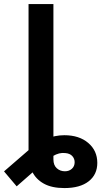

<svg xmlns="http://www.w3.org/2000/svg" viewBox="-80 -748 512 972"><path d="M246.1 204.1Q182.1 204.1 141.8 181.6Q101.6 159.2 83 120.6Q64.5 82 64.5 33.7V-109.4H190.4V59.1Q190.4 88.4 207.5 103.8Q224.6 119.1 248.5 119.1Q270 119.1 283.9 106.4Q297.9 93.8 297.9 73.2Q297.9 55.2 285.9 42Q273.9 28.8 250.5 26.9Q234.9 24.9 219.2 28.8Q203.6 32.7 186.3 43Q168.9 53.2 146.5 70.8L4.4 195.3L-59.6 119.6L71.8 5.9Q107.4 -25.4 152.8 -44.4Q198.2 -63.5 245.6 -63.5Q320.8 -63.5 366.7 -24.4Q412.6 14.6 412.6 76.7Q412.6 135.7 368.9 169.9Q325.2 204.1 246.1 204.1ZM190.4 -727.5V0H64.5V-727.5Z"/></svg>

Font: Inter 18pt SemiBold
Style: Regular
Weight: 600
Designer: Rasmus Andersson
Foundry: rsms
Version: Version 4.001;git-66647c0bb